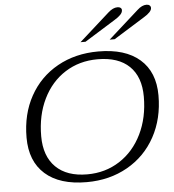

<svg xmlns="http://www.w3.org/2000/svg" viewBox="-62 -1003 972 1070"><g transform="rotate(-5 424.5 -468.0)"><path d="M67 -266Q67 -397 122.5 -497.5Q178 -598 278 -654Q378 -710 507 -710Q657 -710 738.5 -639Q820 -568 820 -437Q820 -307 764.5 -205.5Q709 -104 608.5 -47Q508 10 380 10Q229 10 148 -62Q67 -134 67 -266ZM738 -437Q738 -548 676.5 -607.5Q615 -667 499 -667Q397 -667 317.5 -616.5Q238 -566 193.5 -475Q149 -384 149 -267Q149 -155 211 -94Q273 -33 387 -33Q488 -33 568 -84.5Q648 -136 693 -228Q738 -320 738 -437ZM583 -922Q610 -946 634 -946Q647 -946 653.5 -940Q660 -934 658 -924Q656 -903 613 -877L441 -770H413ZM746 -922Q772 -946 797 -946Q808 -946 814.5 -940.5Q821 -935 821 -926Q821 -904 776 -877L604 -770H576Z"/></g></svg>

Font: Fahkwang Light
Style: Italic
Weight: 300
Italic angle: -10°
Version: Version 1.000; ttfautohint (v1.6)